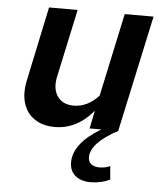

<svg xmlns="http://www.w3.org/2000/svg" viewBox="-53 -551 705 829"><g transform="rotate(5 300.0 -137.0)"><path d="M370 231Q328 231 303.5 210Q279 189 279 153Q279 70 397 0H346L362 -78Q327 -36 285 -14.5Q243 7 196 7Q143 7 107.5 -17Q72 -41 59 -84Q46 -127 58 -183L126 -505H250L187 -212Q175 -158 198 -125Q221 -92 268 -92Q329 -92 377 -145L454 -505H579L470 0Q412 31 383 62Q354 93 354 124Q354 143 367 153.5Q380 164 402 164Q415 164 427.5 161.5Q440 159 449 154L454 212Q437 221 414.5 226Q392 231 370 231Z"/></g></svg>

Font: Red Hat Mono SemiBold
Style: Italic
Weight: 600
Italic angle: -12°
Monospace: yes
Designer: Pentagram, MCKL
Foundry: MCKL
Version: Version 1.030